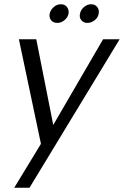

<svg xmlns="http://www.w3.org/2000/svg" viewBox="-20 -685 584 905"><path d="M466 -500H544L119 200H47L173 -7L69 -500H151L231 -96ZM250 -577Q231 -577 221 -589.5Q211 -602 214 -620Q218 -638 233 -651.5Q248 -665 267 -665Q286 -665 296 -651.5Q306 -638 303 -620Q299 -602 283.5 -589.5Q268 -577 250 -577ZM392 -577Q374 -577 363.5 -589.5Q353 -602 357 -620Q360 -638 375.5 -651.5Q391 -665 410 -665Q428 -665 438.5 -651.5Q449 -638 445 -620Q442 -602 426 -589.5Q410 -577 392 -577Z"/></svg>

Font: Albert Sans
Style: Italic
Weight: 400
Italic angle: -11.25°
Designer: Andreas Rasmussen
Foundry: a.Foundry
Version: Version 1.025